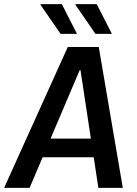

<svg xmlns="http://www.w3.org/2000/svg" viewBox="-45 -915 665 935"><path d="M-25 0 285 -686H436L553 0H434L347 -573H343L99 0ZM112 -149 125 -240H466L453 -149ZM420 -750 322 -892 324 -895H426L500 -750ZM250 -750 152 -892 153 -895H256L330 -750Z"/></svg>

Font: Chivo Mono Medium Medium
Style: Italic
Weight: 500
Italic angle: -8.05°
Monospace: yes
Version: Version 1.008